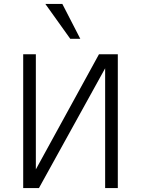

<svg xmlns="http://www.w3.org/2000/svg" viewBox="-20 -950 712 970"><path d="M97.2 0V-675.8H161.1V-94.2L480 -675.8H575.2V0H511.2V-605L176.8 0ZM335 -753.9 209 -930.2H294.9L385.7 -753.9Z"/></svg>

Font: Clear Sans Light
Style: Regular
Weight: 300
Foundry: Intel Corporation
Version: Version 1.00